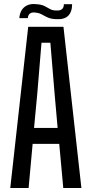

<svg xmlns="http://www.w3.org/2000/svg" viewBox="-20 -933 456 953"><path d="M31 0 120 -800H295L384 0H294L274 -219H142L122 0ZM149 -298H266L251 -468L230 -721H186L165 -468ZM76 -843Q79 -881 102.5 -899Q126 -917 164 -912Q188 -910 202 -902.5Q216 -895 228.5 -888Q241 -881 258 -881Q297 -878 297 -912H338Q337 -832 257 -838Q233 -839 217.5 -846Q202 -853 189 -860.5Q176 -868 160 -870Q121 -877 118 -843Z"/></svg>

Font: Big Shoulders Text Medium
Style: Regular
Weight: 500
Designer: Patric King
Foundry: XO Type Co
Version: Version 1.000; ttfautohint (v1.8.2)